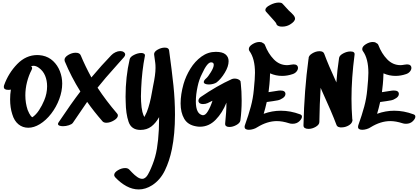

<svg xmlns="http://www.w3.org/2000/svg" viewBox="-20 -1034 3282 1500"><path d="M348 -360Q348 -405 332.5 -442.5Q317 -480 284 -504Q262 -520 242 -520Q234 -520 222 -516Q231 -512 231 -502Q231 -496 227 -488Q204 -444 191 -392.5Q178 -341 178 -289Q178 -229 196 -175Q208 -145 221 -128Q227 -121 233 -118Q262 -138 285.5 -174Q309 -210 325 -249Q348 -303 348 -360ZM466 -381Q466 -322 443 -260Q420 -198 380 -146Q340 -94 291 -64Q245 -36 201 -36Q157 -36 124 -63Q91 -90 76 -141Q59 -193 59 -258Q59 -297 65 -334Q58 -332 44 -332Q10 -332 10 -355Q10 -363 12 -368Q46 -463 114.5 -533.5Q183 -604 272 -604Q285 -604 311 -600Q360 -590 395 -557Q430 -524 448 -477.5Q466 -431 466 -381Z M958 -608Q958 -599 949 -588Q951 -590 900 -533Q792 -413 742 -349Q809 -247 894 -148Q901 -141 901 -132Q901 -112 870.5 -93.5Q840 -75 811 -75Q791 -75 781 -86Q712 -165 661 -238Q623 -184 549 -74Q541 -63 518 -55.5Q495 -48 472 -48Q455 -48 444 -52.5Q433 -57 433 -66Q433 -71 439 -80Q538 -228 608 -319Q536 -434 486 -555Q484 -563 484 -566Q484 -587 513 -604.5Q542 -622 571 -622Q603 -622 611 -601Q646 -517 694 -429Q776 -527 849 -602Q862 -616 881.5 -625.5Q901 -635 919 -635Q936 -635 947 -627Q958 -619 958 -608Z M1267 -662Q1298 -662 1301 -641Q1323 -481 1335 -366Q1347 -251 1347 -138Q1347 14 1323 131Q1304 224 1268 298Q1232 372 1169 413Q1117 446 1064 446Q1015 446 968 420.5Q921 395 880 351Q872 341 872 334Q872 314 900.5 296.5Q929 279 958 279Q978 279 989 290Q994 295 1013 315Q1032 335 1052.5 349Q1073 363 1090 363Q1099 363 1103 361Q1122 354 1136.5 328Q1151 302 1160 280Q1169 258 1171 253Q1195 193 1206 126.5Q1217 60 1221 -22Q1223 -86 1223 -119Q1197 -72 1162 -45.5Q1127 -19 1077 -19Q1006 -19 984.5 -82.5Q963 -146 962 -238L961 -278Q961 -434 993 -571Q997 -590 1027 -605Q1057 -620 1084 -620Q1098 -620 1106 -614Q1114 -608 1112 -597Q1089 -481 1083 -346Q1081 -304 1081 -281Q1081 -243 1086 -196Q1092 -154 1100 -136L1108 -120Q1115 -133 1127 -159Q1152 -223 1167 -313L1176 -362Q1195 -451 1195 -503Q1195 -529 1193 -542L1184 -608Q1182 -629 1210.5 -645.5Q1239 -662 1267 -662Z M1861 -384Q1868 -321 1868 -248Q1868 -167 1858 -93Q1855 -73 1827 -57.5Q1799 -42 1772 -42Q1756 -42 1747 -48.5Q1738 -55 1739 -69Q1749 -161 1749 -232Q1718 -153 1665 -98.5Q1612 -44 1542 -44Q1527 -44 1512 -47Q1447 -58 1419 -106.5Q1391 -155 1391 -226Q1391 -296 1414 -378Q1432 -440 1467.5 -497.5Q1503 -555 1554 -592Q1605 -629 1666 -629Q1718 -629 1742 -609Q1766 -589 1766 -556Q1766 -515 1736 -465.5Q1706 -416 1672 -390Q1662 -383 1645 -378.5Q1628 -374 1612 -374Q1594 -374 1583 -379Q1572 -384 1572 -393Q1572 -406 1592 -423Q1605 -434 1627.5 -470.5Q1650 -507 1650 -528Q1650 -547 1629 -547Q1599 -547 1558 -457Q1535 -412 1524 -359Q1510 -295 1510 -241Q1510 -144 1563 -134Q1584 -131 1604.5 -165.5Q1625 -200 1640 -247Q1627 -240 1601 -228Q1585 -221 1566 -221Q1546 -221 1536 -231Q1530 -239 1530 -246Q1530 -255 1535.5 -263.5Q1541 -272 1549 -277Q1676 -364 1791 -416Q1800 -420 1813 -420Q1833 -420 1848 -410.5Q1863 -401 1860 -387Q1861 -386 1861 -384Z M2339 -123Q2339 -107 2320 -88Q2299 -67 2266 -67Q2250 -67 2239 -71Q2186 -88 2143 -88Q2068 -88 1990 -40Q1977 -31 1958.5 -25.5Q1940 -20 1924 -20Q1909 -20 1900 -25.5Q1891 -31 1891 -43Q1891 -50 1893 -55Q1922 -136 1939.5 -201Q1957 -266 1963 -333Q1972 -423 1972 -465Q1972 -576 1929 -635Q1924 -641 1924 -651Q1924 -671 1952 -688.5Q1980 -706 2007 -706Q2025 -706 2033 -698Q2046 -693 2050 -682Q2075 -616 2119 -570.5Q2163 -525 2223 -525Q2234 -525 2256 -529Q2270 -531 2274 -531Q2291 -531 2299.5 -523.5Q2308 -516 2308 -503Q2308 -489 2296.5 -475Q2285 -461 2266 -455Q2225 -441 2184 -441Q2135 -441 2090 -461Q2088 -405 2085 -377L2078 -314Q2117 -321 2156 -326L2170 -327Q2210 -327 2210 -300Q2210 -282 2190 -268Q2170 -254 2149 -250Q2118 -244 2064 -237Q2053 -188 2040 -145Q2106 -169 2174 -169Q2249 -169 2324 -141Q2339 -136 2339 -123ZM2059 -942Q2053 -948 2053 -956Q2053 -976 2090 -995Q2127 -1014 2159 -1014Q2177 -1014 2185 -1007L2187 -1005L2191 -1001L2235 -953Q2241 -947 2259 -930.5Q2277 -914 2283 -899Q2285 -893 2285 -889Q2285 -866 2245 -842Q2218 -826 2184 -826Q2168 -826 2157 -830Q2157 -831 2156.5 -831Q2156 -831 2156 -831Q2141 -836 2138 -851Q2134 -859 2121.5 -872.5Q2109 -886 2104 -892Z M2726 -263Q2726 -185 2732 -105Q2734 -99 2734 -95Q2734 -92 2732 -86Q2732 -85 2731.5 -85Q2731 -85 2731 -85V-83Q2725 -66 2703 -53.5Q2681 -41 2656 -39Q2616 -35 2608 -60Q2573 -154 2497 -320L2485 -348Q2477 -223 2475 -81Q2475 -60 2447 -43.5Q2419 -27 2390 -27Q2372 -27 2361 -34Q2350 -41 2351 -57Q2357 -329 2390 -572L2391 -576Q2389 -598 2418 -616Q2447 -634 2476 -634Q2506 -634 2513 -614Q2545 -527 2608 -390Q2614 -484 2629 -581Q2632 -601 2661 -616.5Q2690 -632 2718 -632Q2754 -632 2750 -606Q2726 -424 2726 -263Z M3225 -123Q3225 -107 3206 -88Q3185 -67 3152 -67Q3136 -67 3125 -71Q3072 -88 3029 -88Q2954 -88 2876 -40Q2863 -31 2844.5 -25.5Q2826 -20 2810 -20Q2795 -20 2786 -25.5Q2777 -31 2777 -43Q2777 -50 2779 -55Q2808 -136 2825.5 -201Q2843 -266 2849 -333Q2858 -423 2858 -465Q2858 -576 2815 -635Q2810 -641 2810 -651Q2810 -671 2838 -688.5Q2866 -706 2893 -706Q2911 -706 2919 -698Q2932 -693 2936 -682Q2961 -616 3005 -570.5Q3049 -525 3109 -525Q3120 -525 3142 -529Q3156 -531 3160 -531Q3177 -531 3185.5 -523.5Q3194 -516 3194 -503Q3194 -489 3182.5 -475Q3171 -461 3152 -455Q3111 -441 3070 -441Q3021 -441 2976 -461Q2974 -405 2971 -377L2964 -314Q3003 -321 3042 -326L3056 -327Q3096 -327 3096 -300Q3096 -282 3076 -268Q3056 -254 3035 -250Q3004 -244 2950 -237Q2939 -188 2926 -145Q2992 -169 3060 -169Q3135 -169 3210 -141Q3225 -136 3225 -123Z"/></svg>

Font: Sedgwick Ave Display
Style: Regular
Weight: 400
Designer: Kevin Burke, Pedro Vergani
Foundry: Google, Inc.
Version: Version 1.000